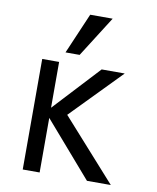

<svg xmlns="http://www.w3.org/2000/svg" viewBox="-89 -876 778 951"><g transform="rotate(10 300.0 -400.5)"><path d="M176 -268.5V6H91V-550H176V-319.5L390 -550H506L261 -299L534 6H414ZM199 -602 287 -807H400L270 -602Z"/></g></svg>

Font: JuliaMono
Style: Regular
Weight: 400
Monospace: yes
Designer: cormullion
Foundry: corm
Version: Version 0.055; ttfautohint (v1.8.4)